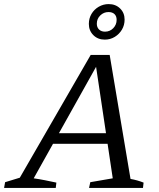

<svg xmlns="http://www.w3.org/2000/svg" viewBox="-51 -920 780 940"><path d="M588 -44Q605 -41 621 -36.5Q637 -32 652 -26L649 0H385L391 -28L501 -47L415 -622L434 -619L114 -47Q142 -43 169.5 -37.5Q197 -32 225 -26L222 0H-31L-26 -28L46 -50L393 -651H486ZM174 -216 199 -268H516L522 -216ZM462 -726Q428 -726 406 -748Q384 -770 384 -803Q384 -830 397 -852Q410 -874 432.5 -887Q455 -900 481 -900Q515 -900 537 -878.5Q559 -857 559 -824Q559 -797 546 -775Q533 -753 511 -739.5Q489 -726 462 -726ZM463 -765Q487 -765 503.5 -782Q520 -799 520 -823Q520 -841 509.5 -851Q499 -861 480 -861Q457 -861 440 -844.5Q423 -828 423 -804Q423 -786 434 -775.5Q445 -765 463 -765Z"/></svg>

Font: Piazzolla 24pt
Style: Italic
Weight: 400
Italic angle: -11.3°
Designer: Juan Pablo del Peral
Foundry: Huerta Tipografica
Version: Version 2.005